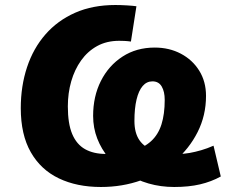

<svg xmlns="http://www.w3.org/2000/svg" viewBox="-20 -736 922 767"><path d="M383 11Q287 11 215 -23.5Q143 -58 103 -128Q63 -198 63 -304Q63 -392 88 -467.5Q113 -543 161.5 -598.5Q210 -654 280 -685Q350 -716 441 -716Q462 -716 487 -714.5Q512 -713 525 -711L503 -570Q489 -572 477 -572.5Q465 -573 456 -573Q406 -573 368 -552Q330 -531 304 -494.5Q278 -458 264.5 -411Q251 -364 251 -311Q251 -242 268.5 -200.5Q286 -159 320 -140Q354 -121 403 -121Q466 -121 510.5 -133.5Q555 -146 583.5 -172Q612 -198 625 -239Q638 -280 638 -337Q638 -370 626 -390.5Q614 -411 589 -411Q566 -411 550 -392.5Q534 -374 525.5 -338.5Q517 -303 517 -253Q517 -205 537 -176Q557 -147 596.5 -134Q636 -121 693 -121Q715 -121 737.5 -125Q760 -129 784 -136Q808 -143 833 -154L862 -31Q824 -10 779 0.5Q734 11 676 11Q622 11 573.5 -3Q525 -17 484.5 -43.5Q444 -70 414.5 -105Q385 -140 368.5 -182.5Q352 -225 352 -273Q352 -351 383 -412.5Q414 -474 469.5 -510Q525 -546 598 -546Q656 -546 702.5 -521.5Q749 -497 776 -453.5Q803 -410 803 -353Q803 -275 769.5 -208.5Q736 -142 678 -92.5Q620 -43 544.5 -16Q469 11 383 11Z"/></svg>

Font: Nunito Sans 12pt Black
Style: Italic
Weight: 900
Italic angle: -9°
Designer: Vernon Adams
Foundry: Vernon Adams
Version: Version 3.101;gftools[0.9.27]